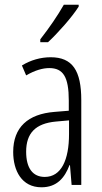

<svg xmlns="http://www.w3.org/2000/svg" viewBox="-20 -785 431 815"><path d="M314 -757V-765H251C223 -716 192 -671 151 -618V-606H184C224 -643 285 -711 314 -757ZM195 -542C153 -542 110 -530 73 -507L91 -465C129 -487 162 -496 189 -496C248 -496 272 -459 272 -358V-315L211 -310C99 -301 36 -245 36 -140C36 -61 72 10 156 10C222 10 255 -31 275 -84H277L284 0H325V-360C325 -485 288 -542 195 -542ZM217 -269 273 -274V-216C273 -106 240 -34 170 -34C120 -34 91 -70 91 -141C91 -220 131 -261 217 -269Z"/></svg>

Font: Noto Sans Gurmukhi UI ExtraCondensed Light
Style: Regular
Weight: 300
Width: 2
Designer: Jelle Bosma - Monotype Design Team
Foundry: Monotype Imaging Inc.
Version: Version 2.004